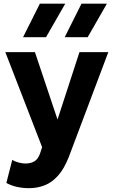

<svg xmlns="http://www.w3.org/2000/svg" viewBox="-20 -784 605 1028"><path d="M135.5 223.5Q103.5 223.5 72.5 217Q41.5 210.5 14 195.5L45.5 72.5Q61.5 81.5 80.8 86.5Q100 91.5 116.5 91.5Q146.5 91.5 166 78.5Q185.5 65.5 195 36L205.5 4L8.5 -505H167L288 -144L405.5 -505H560L348 57.5Q323 120.5 290.5 156.8Q258 193 219 208.2Q180 223.5 135.5 223.5ZM326.5 -585 416.5 -764.5H552.5L449.5 -585ZM103.5 -585 193.5 -764.5H329.5L226.5 -585Z"/></svg>

Font: Geologica Roman SemiBold
Style: Regular
Weight: 600
Designer: Sindre Bremnes, Frode Helland
Foundry: Monokrom Skriftforlag AS
Version: Version 1.010;gftools[0.9.28]